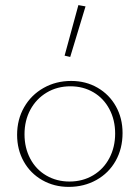

<svg xmlns="http://www.w3.org/2000/svg" viewBox="-20 -729 547 752"><path d="M47 -201Q47 -261 74.5 -309Q102 -357 150.5 -384.5Q199 -412 259 -412Q316 -412 362 -385.5Q408 -359 434 -312.5Q460 -266 460 -208Q460 -147 433 -99Q406 -51 357.5 -24Q309 3 249 3Q192 3 145.5 -23.5Q99 -50 73 -96.5Q47 -143 47 -201ZM431 -206Q431 -259 408.5 -301.5Q386 -344 346 -367.5Q306 -391 256 -391Q204 -391 163 -366.5Q122 -342 99 -299.5Q76 -257 76 -203Q76 -150 98.5 -107.5Q121 -65 161.5 -41.5Q202 -18 252 -18Q304 -18 345 -42.5Q386 -67 408.5 -110Q431 -153 431 -206ZM233 -511 287 -709 315 -704 255 -506Z"/></svg>

Font: Ysabeau Extralight
Style: Regular
Weight: 200
Designer: Christian Thalmann (Catharsis Fonts)
Version: Version 0.003